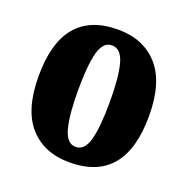

<svg xmlns="http://www.w3.org/2000/svg" viewBox="-105 -650 744 760"><g transform="rotate(20 266.5 -270.0)"><path d="M265 10Q157 10 95.5 -59.5Q34 -129 34 -270Q34 -550 268 -550Q375 -550 437 -480.5Q499 -411 499 -270Q499 10 265 10ZM267 -56Q305 -56 319.5 -110.5Q334 -165 334 -270Q334 -376 319 -429.5Q304 -483 266 -483Q229 -483 214.5 -429.5Q200 -376 200 -270Q200 -165 215 -110.5Q230 -56 267 -56Z"/></g></svg>

Font: Noto Serif Armenian ExtraCondensed Black
Style: Regular
Weight: 900
Width: 2
Designer: Monotype Design Team
Foundry: Monotype Imaging Inc.
Version: Version 2.008; ttfautohint (v1.8.4.7-5d5b)